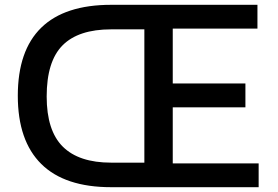

<svg xmlns="http://www.w3.org/2000/svg" viewBox="-20 -778 1155 798"><path d="M1055 -99V0H442Q249 0 151.5 -96.5Q54 -193 54 -380Q54 -568 151.5 -663Q249 -758 442 -758H1050V-659H698V-431H1000V-332H698V-99ZM580 -102V-656H442Q306 -656 240 -589.5Q174 -523 174 -377Q174 -235 241 -168.5Q308 -102 442 -102Z"/></svg>

Font: Biryani SemiBold
Style: Regular
Weight: 600
Designer: Dan Reynolds and Mathieu Réguer
Foundry: Dan Reynolds and Mathieu Réguer
Version: Version 1.004; ttfautohint (v1.1) -l 5 -r 5 -G 72 -x 0 -D la